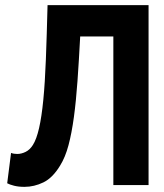

<svg xmlns="http://www.w3.org/2000/svg" viewBox="-20 -720 640 747"><path d="M421 -578H292Q287 -483 281.5 -405Q276 -327 267.5 -264.5Q259 -202 246.5 -155Q234 -108 214 -76Q185 -28 149 -10.5Q113 7 75 7Q52 7 34.5 2.5Q17 -2 8 -7L23 -125Q28 -123 34.5 -122Q41 -121 47 -121Q63 -121 79.5 -129Q96 -137 108 -156Q122 -178 132 -221.5Q142 -265 148.5 -331.5Q155 -398 158.5 -489.5Q162 -581 165 -700H558V0H421Z"/></svg>

Font: PT Mono
Style: Bold
Weight: 700
Monospace: yes
Designer: A.Korolkova, I.Chaeva
Foundry: ParaType Ltd
Version: Version 1.000 OFL